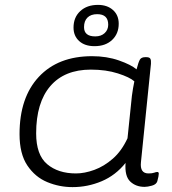

<svg xmlns="http://www.w3.org/2000/svg" viewBox="-20 -759 705 786"><path d="M277 7Q223 7 173.5 -13.5Q124 -34 92 -81.5Q60 -129 60 -210Q60 -360 139 -444.5Q218 -529 357 -529Q417 -529 467 -511.5Q517 -494 539 -475Q547 -506 553 -515.5Q559 -525 575 -525H579Q592 -525 595.5 -518.5Q599 -512 598 -498L557 -95Q552 -49 588 -49Q603 -49 611 -52Q619 -55 624 -55Q630 -55 630 -48Q630 -45 628.5 -36Q627 -27 624 -17Q620 -4 602 1Q584 6 572 6Q536 6 513 -16Q490 -38 494 -92Q453 -41 396 -17Q339 7 277 7ZM291 -49Q326 -49 366 -63.5Q406 -78 442 -109.5Q478 -141 502 -193L520 -367Q522 -381 524.5 -397Q527 -413 530 -426Q511 -443 462.5 -458.5Q414 -474 352 -474Q244 -474 186 -406.5Q128 -339 128 -213Q128 -125 173 -87Q218 -49 291 -49ZM367 -570Q327 -570 304 -591Q281 -612 281 -646Q281 -688 308.5 -713.5Q336 -739 381 -739Q419 -739 442.5 -718Q466 -697 466 -662Q466 -621 439 -595.5Q412 -570 367 -570ZM370 -610Q394 -610 408.5 -623.5Q423 -637 423 -658Q423 -701 378 -701Q352 -701 338 -687Q324 -673 324 -648Q324 -610 370 -610Z"/></svg>

Font: Asap Expanded Expanded Light
Style: Italic
Weight: 300
Width: 7
Italic angle: -6°
Designer: Pablo Cosgaya
Foundry: Omnibus-Type
Version: Version 3.001; ttfautohint (v1.8.4.7-5d5b)